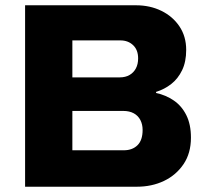

<svg xmlns="http://www.w3.org/2000/svg" viewBox="-20 -707 785 727"><path d="M75 0V-687H495Q548 -687 591 -666Q634 -645 659.5 -607Q685 -569 685 -518Q685 -473 669.5 -441Q654 -409 628.5 -389Q603 -369 571 -359V-355Q608 -347 638 -326.5Q668 -306 685.5 -271Q703 -236 703 -186Q703 -127 675 -85.5Q647 -44 601 -22Q555 0 498 0ZM254 -138H449Q481 -138 500.5 -157Q520 -176 520 -215Q520 -236 511.5 -252.5Q503 -269 486.5 -278Q470 -287 446 -287H254ZM254 -414H433Q455 -414 470.5 -423Q486 -432 494.5 -448Q503 -464 503 -486Q503 -518 484 -536Q465 -554 436 -554H254Z"/></svg>

Font: Archivo SemiBold ExtraBold
Style: Regular
Weight: 800
Version: Version 2.001